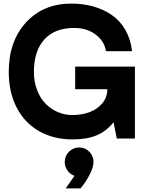

<svg xmlns="http://www.w3.org/2000/svg" viewBox="-20 -772 821 1070"><path d="M731.9 -400.9V-249V0H630.9L612.8 -90.8Q572.3 -39.6 517.3 -17.3Q462.4 4.9 384.8 4.9Q278.8 4.9 198 -41Q117.2 -86.9 73 -172.4Q28.8 -257.8 28.8 -371.1Q28.8 -542.5 125.2 -647.2Q221.7 -752 377.9 -752Q443.8 -752 500.7 -735.8Q557.6 -719.7 603.5 -688Q649.4 -656.2 679 -604.7Q708.5 -553.2 715.8 -486.8H570.8Q561 -544.4 512 -580.3Q462.9 -616.2 393.1 -616.2Q284.7 -616.2 226.8 -551.8Q168.9 -487.3 168.9 -371.1Q168.9 -316.4 186.5 -270.5Q204.1 -224.6 233.6 -194.3Q263.2 -164.1 302 -147.5Q340.8 -130.9 383.8 -130.9Q436 -130.9 479.5 -147.2Q522.9 -163.6 550.5 -196.8Q578.1 -230 578.1 -274.9H398.9V-400.9ZM395 208Q370.1 198.7 355.5 177.7Q340.8 156.7 340.8 130.9Q340.8 97.2 364.5 73.5Q388.2 49.8 421.9 49.8Q454.6 49.8 477.8 73.5Q501 97.2 501 130.9Q501 158.2 481 198.5Q460.9 238.8 429.2 277.8H346.2Z"/></svg>

Font: Oakes Grotesk Bold
Style: Regular
Weight: 700
Designer: Samuel Oakes
Foundry: Samuel Oakes
Version: Version 1.000;PS 001.000;hotconv 1.0.88;makeotf.lib2.5.64775